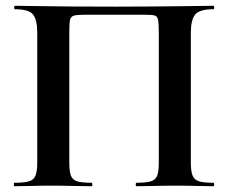

<svg xmlns="http://www.w3.org/2000/svg" viewBox="-20 -645 791 665"><path d="M719 -12Q722 -12 722 -6Q722 0 719 0Q693 0 660.5 -1Q628 -2 592 -2Q551 -2 516 -1Q481 0 453 0Q450 0 450 -6Q450 -12 453 -12Q486 -12 502.5 -17Q519 -22 524.5 -37Q530 -52 530 -81V-532Q530 -563 527.5 -576Q525 -589 515 -591.5Q505 -594 480 -594H275Q248 -594 236.5 -591Q225 -588 222.5 -575.5Q220 -563 220 -532V-81Q220 -52 225.5 -37Q231 -22 247.5 -17Q264 -12 297 -12Q300 -12 300 -6Q300 0 297 0Q269 0 234 -1Q199 -2 158 -2Q122 -2 89 -1Q56 0 30 0Q28 0 28 -6Q28 -12 30 -12Q64 -12 80.5 -17Q97 -22 103 -37Q109 -52 109 -81V-532Q109 -575 95 -594Q81 -613 32 -613Q29 -613 29 -619Q29 -625 32 -625Q50 -625 102 -624Q154 -623 227 -622.5Q300 -622 379 -622Q442 -622 500 -622.5Q558 -623 605.5 -623.5Q653 -624 683 -624.5Q713 -625 719 -625Q722 -625 722 -619Q722 -613 719 -613Q670 -613 655.5 -594Q641 -575 641 -532V-81Q641 -52 647 -37Q653 -22 669.5 -17Q686 -12 719 -12Z"/></svg>

Font: Cormorant Infant Light
Style: Regular
Weight: 300
Designer: Christian Thalmann (Catharsis Fonts)
Foundry: Catharsis Fonts
Version: Version 4.001